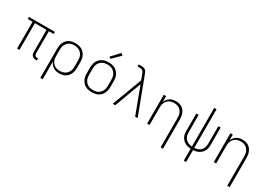

<svg xmlns="http://www.w3.org/2000/svg" viewBox="12 -1767 4177 2995"><g transform="rotate(30 2100.0 -270.0)"><path d="M498 8Q480 8 461.5 3Q443 -2 430 -14.5Q417 -27 411 -45Q405 -63 405 -81V-482H195V0H153V-482H66V-520H534V-482H447V-81Q447 -71 450 -61Q453 -51 460.5 -44Q468 -37 478 -33.5Q488 -30 498 -30H513V8Z M695 215V-310Q695 -338 699.5 -366.5Q704 -395 716 -421Q728 -447 747 -468.5Q766 -490 791 -503.5Q816 -517 844 -522.5Q872 -528 901 -528Q930 -528 958.5 -522.5Q987 -517 1012.5 -503.5Q1038 -490 1058 -469Q1078 -448 1090.5 -422Q1103 -396 1108 -367.5Q1113 -339 1113 -310V-210Q1113 -182 1108.5 -154Q1104 -126 1093 -100.5Q1082 -75 1063.5 -53.5Q1045 -32 1021 -18Q997 -4 969.5 2Q942 8 914 8Q886 8 858 2Q830 -4 806 -19.5Q782 -35 765 -57.5Q748 -80 738 -107V215ZM901 -30Q924 -30 947.5 -35Q971 -40 991.5 -51Q1012 -62 1027.5 -80Q1043 -98 1053 -119Q1063 -140 1066.5 -163.5Q1070 -187 1070 -210V-310Q1070 -333 1066.5 -356.5Q1063 -380 1053.5 -401Q1044 -422 1028 -440Q1012 -458 991.5 -469Q971 -480 947.5 -485Q924 -490 901 -490Q878 -490 855 -485Q832 -480 812.5 -468.5Q793 -457 777.5 -439Q762 -421 753 -400Q744 -379 741 -356Q738 -333 738 -310V-210Q738 -187 741 -164Q744 -141 753 -120Q762 -99 777.5 -81Q793 -63 812.5 -51.5Q832 -40 855 -35Q878 -30 901 -30Z M1500 8Q1471 8 1442.5 3Q1414 -2 1388 -15.5Q1362 -29 1342 -50.5Q1322 -72 1309.5 -98Q1297 -124 1292 -152.5Q1287 -181 1287 -210V-310Q1287 -339 1292 -367.5Q1297 -396 1309.5 -422Q1322 -448 1342 -469.5Q1362 -491 1388 -504.5Q1414 -518 1442.5 -523Q1471 -528 1500 -528Q1529 -528 1557.5 -523Q1586 -518 1612 -504.5Q1638 -491 1658 -469.5Q1678 -448 1690.5 -422Q1703 -396 1708 -367.5Q1713 -339 1713 -310V-210Q1713 -181 1708 -152.5Q1703 -124 1690.5 -98Q1678 -72 1658 -50.5Q1638 -29 1612 -15.5Q1586 -2 1557.5 3Q1529 8 1500 8ZM1500 -30Q1523 -30 1546.5 -34.5Q1570 -39 1590.5 -50.5Q1611 -62 1627 -79.5Q1643 -97 1653 -118.5Q1663 -140 1666.5 -163.5Q1670 -187 1670 -210V-310Q1670 -333 1666.5 -356.5Q1663 -380 1653 -401.5Q1643 -423 1627 -440.5Q1611 -458 1590.5 -469.5Q1570 -481 1546.5 -485.5Q1523 -490 1500 -490Q1477 -490 1453.5 -485.5Q1430 -481 1409.5 -469.5Q1389 -458 1373 -440.5Q1357 -423 1347 -401.5Q1337 -380 1333.5 -356.5Q1330 -333 1330 -310V-210Q1330 -187 1333.5 -163.5Q1337 -140 1347 -118.5Q1357 -97 1373 -79.5Q1389 -62 1409.5 -50.5Q1430 -39 1453.5 -34.5Q1477 -30 1500 -30ZM1493 -588 1465 -612 1598 -755 1632 -725Z M1876 0 2077 -538 2041 -632Q2041 -632 2041 -632Q2041 -632 2041 -632V-633Q2036 -646 2030.5 -658.5Q2025 -671 2015 -680.5Q2005 -690 1991.5 -693.5Q1978 -697 1965 -697H1921V-735H1965Q1985 -735 2005 -731Q2025 -727 2040.5 -714Q2056 -701 2065 -682.5Q2074 -664 2081 -645L2324 0H2279L2099 -481L1921 0Z M2862 215V-310Q2862 -333 2859 -356Q2856 -379 2847 -400Q2838 -421 2823 -439Q2808 -457 2788 -468.5Q2768 -480 2745.5 -485Q2723 -490 2700 -490Q2677 -490 2654.5 -485Q2632 -480 2612 -468.5Q2592 -457 2577 -439Q2562 -421 2553 -400Q2544 -379 2541 -356Q2538 -333 2538 -310V0H2495V-520H2538V-413Q2548 -440 2565 -462.5Q2582 -485 2605.5 -500.5Q2629 -516 2657 -522Q2685 -528 2713 -528Q2741 -528 2768 -522Q2795 -516 2818.5 -501.5Q2842 -487 2859 -465Q2876 -443 2886.5 -417.5Q2897 -392 2901 -365Q2905 -338 2905 -310V215Z M3279 215V-1Q3252 -2 3226 -8Q3200 -14 3176.5 -26.5Q3153 -39 3134 -58.5Q3115 -78 3102.5 -101.5Q3090 -125 3085.5 -151.5Q3081 -178 3081 -205V-520H3123V-205Q3123 -184 3127 -162.5Q3131 -141 3140 -122Q3149 -103 3164 -87.5Q3179 -72 3197.5 -61.5Q3216 -51 3237 -46Q3258 -41 3279 -39V-735H3321V-39Q3342 -41 3363 -46Q3384 -51 3402.5 -61.5Q3421 -72 3436 -87.5Q3451 -103 3460 -122Q3469 -141 3473 -162.5Q3477 -184 3477 -205V-520H3519V-205Q3519 -178 3514.5 -151.5Q3510 -125 3497.5 -101.5Q3485 -78 3466 -58.5Q3447 -39 3423.5 -26.5Q3400 -14 3374 -8Q3348 -2 3321 -1V215Z M4062 215V-310Q4062 -333 4059 -356Q4056 -379 4047 -400Q4038 -421 4023 -439Q4008 -457 3988 -468.5Q3968 -480 3945.5 -485Q3923 -490 3900 -490Q3877 -490 3854.5 -485Q3832 -480 3812 -468.5Q3792 -457 3777 -439Q3762 -421 3753 -400Q3744 -379 3741 -356Q3738 -333 3738 -310V0H3695V-520H3738V-413Q3748 -440 3765 -462.5Q3782 -485 3805.5 -500.5Q3829 -516 3857 -522Q3885 -528 3913 -528Q3941 -528 3968 -522Q3995 -516 4018.5 -501.5Q4042 -487 4059 -465Q4076 -443 4086.5 -417.5Q4097 -392 4101 -365Q4105 -338 4105 -310V215Z"/></g></svg>

Font: Iosevka SS04 XLt Ex
Style: Regular
Weight: 200
Width: 7
Monospace: yes
Designer: Belleve Invis
Foundry: Belleve Invis
Version: Version 19.0.0; ttfautohint (v1.8.4)